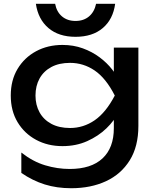

<svg xmlns="http://www.w3.org/2000/svg" viewBox="-20 -818 819 1017"><path d="M583 -139V-239L588 -257V-366L583 -386V-566H713V-151Q713 -42 667 31.5Q621 105 541 142Q461 179 357 179Q281 179 217 159Q153 139 93 98V-10Q154 38 219 57.5Q284 77 349 77Q463 77 523 21Q583 -35 583 -139ZM311 -44Q233 -44 171 -77.5Q109 -111 73 -171Q37 -231 37 -312Q37 -393 73 -453Q109 -513 171 -546.5Q233 -580 311 -580Q369 -580 418.5 -562Q468 -544 507.5 -514.5Q547 -485 574.5 -449.5Q602 -414 617 -377.5Q632 -341 632 -311Q632 -272 609 -225.5Q586 -179 543.5 -138Q501 -97 442 -70.5Q383 -44 311 -44ZM351 -140Q422 -140 481.5 -181Q541 -222 588 -312Q541 -404 481.5 -444.5Q422 -485 351 -485Q293 -485 252 -463Q211 -441 189.5 -402Q168 -363 168 -312Q168 -262 189.5 -223Q211 -184 252 -162Q293 -140 351 -140ZM170 -798H272Q280 -755 308.5 -731Q337 -707 380 -707Q423 -707 451.5 -731Q480 -755 489 -798H590Q579 -716 524.5 -669.5Q470 -623 380 -623Q291 -623 236.5 -669.5Q182 -716 170 -798Z"/></svg>

Font: Unbounded
Style: Regular
Weight: 400
Designer: Luke Prowse, Jean-Baptiste Morizot, Fátima Lázaro, Florian Runge
Foundry: NaN
Version: Version 1.701;gftools[0.9.28.dev5+ged2979d]